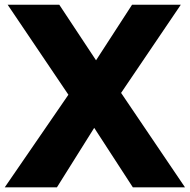

<svg xmlns="http://www.w3.org/2000/svg" viewBox="-37 -798 808 818"><path d="M364.4 -253.3 205.6 0H-16.7L254.4 -394.4L-4.4 -777.8H215.6L372.2 -541.1L525.6 -777.8H733.3L478.9 -402.2L751.1 0H528.9Z"/></svg>

Font: Paperlogy 9 Black
Style: Regular
Weight: 900
Designer: redesigned by Lee Juim, glyphs from Gmarket Sans & Montserrat
Foundry: PT&
Version: Version 1.001